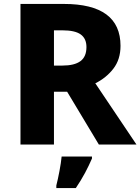

<svg xmlns="http://www.w3.org/2000/svg" viewBox="-20 -734 713 975"><path d="M304 -714Q592 -714 592 -501Q592 -432 555.5 -385Q519 -338 464 -311L673 0H482L321 -268H254V0H84V-714ZM297 -580H254V-401H297Q358 -401 388.5 -423.5Q419 -446 419 -495Q419 -538 390 -559Q361 -580 297 -580ZM447 71Q431 108 411.5 144.5Q392 181 365 221H266V208Q274 177 282 134.5Q290 92 293 61H447Z"/></svg>

Font: Noto Sans Bengali ExtraBold
Style: Regular
Weight: 800
Designer: Jelle Bosma - Monotype Design Team
Foundry: Monotype Imaging Inc.
Version: Version 2.003; ttfautohint (v1.8.4.7-5d5b)